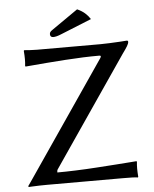

<svg xmlns="http://www.w3.org/2000/svg" viewBox="-58 -918 776 969"><g transform="rotate(-5 329.5 -433.0)"><path d="M198.2 -57.6Q239.7 -57.6 292.7 -59.6Q345.7 -61.5 399.9 -65.2Q454.1 -68.8 499.5 -72Q544.9 -75.2 573 -77.4Q601.1 -79.6 601.1 -79.6L603 -76.2Q601.1 -59.6 601.1 -41.5Q601.1 -34.2 601.6 -22.9Q602.1 -11.7 603 0L601.1 2.9Q588.4 1 571.3 0.5Q554.2 0 525.9 0H140.6Q125.5 0 103.5 0.5Q81.5 1 65.2 2Q48.8 2.9 48.8 2.9L45.4 -1Q53.7 -13.2 61.3 -23.7Q68.8 -34.2 72.8 -40.5L464.4 -613.8Q472.7 -626.5 460.9 -626.5Q381.3 -626.5 287.8 -620.1Q194.3 -613.8 85 -604L83 -607.4Q85 -624 85 -642.1Q85 -650.4 84.5 -661.6Q84 -672.9 83 -683.6L85 -687Q97.2 -686 114.7 -684.8Q132.3 -683.6 149.4 -683.6H471.7Q488.8 -683.6 516.8 -684.8Q544.9 -686 570.8 -687.5Q596.7 -689 605 -689.9Q611.8 -689.9 611.8 -683.6Q611.8 -675.3 603.8 -661.9Q595.7 -648.4 579.6 -626.5L203.6 -76.2Q199.2 -70.8 198.7 -66.2Q198.2 -61.5 198.2 -57.6ZM369.1 -869.1Q392.1 -858.9 408 -845Q423.8 -831.1 434.6 -814L282.2 -752.4Q265.1 -745.1 254.9 -742.7Q244.6 -740.2 237.8 -740.2Q221.7 -740.2 221.7 -755.9Q221.7 -760.7 224.1 -765.6Q226.6 -770.5 237.8 -777.8Z"/></g></svg>

Font: Kurinto Seri
Style: Regular
Weight: 400
Designer: Kurinto was developed by Clint Goss from a range of fonts that are compatible with the SIL Open Font License Version 1.1
Foundry: Clinton F. Goss
Version: Version 2.196; July 25, 2020